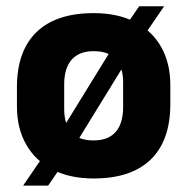

<svg xmlns="http://www.w3.org/2000/svg" viewBox="-20 -547 588 603"><path d="M274.1 13.5Q199 13.5 145.1 -14.3Q91.3 -42.1 62.3 -93Q33.2 -143.9 33.2 -212.6V-273Q33.2 -386.8 94.8 -446.3Q156.4 -505.8 274.1 -505.8Q349.6 -505.8 403.5 -478.1Q457.4 -450.3 486.1 -399.6Q514.9 -348.9 514.9 -280V-219.6Q514.9 -106 453.6 -46.2Q392.2 13.5 274.1 13.5ZM131.2 35.9H52.7L129.6 -76.6L163.3 -121.2L346.7 -418.9L370.5 -459.4L417.1 -527.3H495.4L419.8 -416.7L389.1 -374.1L206.4 -77L182 -38.2ZM274.1 -106Q320.1 -106 343.4 -132.8Q366.7 -159.6 366.7 -210.4V-289.1Q366.7 -334.6 344.4 -360.4Q322.2 -386.3 274.1 -386.3Q228.6 -386.3 205.1 -359.6Q181.6 -332.8 181.6 -282.2V-203.5Q181.6 -157.9 204 -131.9Q226.5 -106 274.1 -106Z"/></svg>

Font: Anek Malayalam Medium
Style: Regular
Weight: 500
Designer: Maithili Shingre (Malayalam) & Yesha Goshar (Latin)
Foundry: Ek Type
Version: Version 1.003